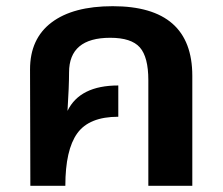

<svg xmlns="http://www.w3.org/2000/svg" viewBox="-20 -600 719 620"><path d="M344 -580Q601 -580 601 -355V0H459V-341Q459 -416 431.5 -447Q404 -478 336 -478Q203 -478 203 -366Q203 -322 198 -242Q238 -324 362 -324V-223Q268 -223 229.5 -169.5Q191 -116 191 0H78Q78 -76 77.5 -198.5Q77 -321 77 -376Q77 -475 146.5 -527.5Q216 -580 344 -580Z"/></svg>

Font: FiraGO SemiBold
Style: Regular
Weight: 600
Designer: bBox Type
Foundry: bBox Type GmbH
Version: Version 1.001;PS 001.001;hotconv 1.0.88;makeotf.lib2.5.64775